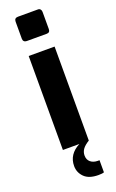

<svg xmlns="http://www.w3.org/2000/svg" viewBox="-180 -797 621 1031"><g transform="rotate(-20 131.0 -281.5)"><path d="M54 -636V-734Q54 -755 75 -755H189Q198 -755 203 -749Q208 -743 208 -734V-636Q208 -616 189 -616H75Q65 -616 59.5 -621.5Q54 -627 54 -636ZM57 -537H205V0H57ZM84 102Q84 35 151 0H205Q179 16 167.5 32Q156 48 156 68Q156 92 172 105.5Q188 119 214 119H223V188Q214 192 191 192Q137 192 110.5 165.5Q84 139 84 102Z"/></g></svg>

Font: Exo
Style: Bold
Weight: 700
Designer: Natanael Gama
Foundry: Natanael Gama
Version: Version 1.500; ttfautohint (v1.6)